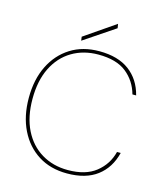

<svg xmlns="http://www.w3.org/2000/svg" viewBox="-130 -989 945 1099"><g transform="rotate(15 343.0 -439.5)"><path d="M370 12Q272 12 200 -33.5Q128 -79 88 -160.5Q48 -242 48 -350Q48 -459 88 -540Q128 -621 200 -666.5Q272 -712 370 -712Q481 -712 548 -662Q615 -612 638 -522H616Q595 -598 536 -645Q477 -692 370 -692Q282 -692 214 -651.5Q146 -611 108 -534.5Q70 -458 70 -350Q70 -243 108 -166.5Q146 -90 214 -49Q282 -8 370 -8Q475 -8 536 -56.5Q597 -105 616 -181H638Q615 -89 548 -38.5Q481 12 370 12ZM253 -743 250 -766 432 -891 436 -866Z"/></g></svg>

Font: DM Sans Thin
Style: Regular
Weight: 100
Designer: Colophon Foundry, Jonny Pinhorn
Foundry: Colophon Foundry
Version: Version 4.004; ttfautohint (v1.8.4.7-5d5b)